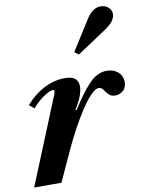

<svg xmlns="http://www.w3.org/2000/svg" viewBox="-94 -937 755 1002"><g transform="rotate(-10 283.0 -435.5)"><path d="M4.5 0 190.5 -456Q196.5 -471 196.5 -476.5Q196.5 -484 187.5 -484Q176 -484 155.8 -472.5Q135.5 -461 114.5 -443.2Q93.5 -425.5 78.5 -406.5L52 -428Q95 -478.5 149.5 -506.5Q204 -534.5 260 -534.5Q297.5 -534.5 314.5 -521Q331.5 -507.5 331.5 -478Q331.5 -458 321.5 -429.5Q311.5 -401 286.5 -361.5L293 -360Q344.5 -442 388 -488.2Q431.5 -534.5 482.5 -534.5Q518.5 -534.5 542 -514Q565.5 -493.5 565.5 -460.5Q565.5 -431.5 547.2 -415.5Q529 -399.5 506 -399.5Q482.5 -399.5 470.5 -413Q458.5 -426.5 449.5 -439.8Q440.5 -453 426 -453Q408.5 -453 383.5 -427.2Q358.5 -401.5 330.2 -358.5Q302 -315.5 273.5 -262.5Q245 -209.5 220 -155L149 0ZM355 -643 333 -659.5 434 -819Q467 -871 508.5 -871Q533.5 -871 550 -856.8Q566.5 -842.5 566.5 -820.5Q566.5 -803 553.5 -784.5Q540.5 -766 507 -744Z"/></g></svg>

Font: Libre Caslon Text Bold
Style: Italic
Weight: 700
Italic angle: -22.583°
Designer: Pablo Impallari, Rodrigo Fuenzalida, Katja Schimmel
Foundry: Pablo Impallari, Rodrigo Fuenzalida
Version: Version 2.000